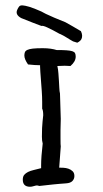

<svg xmlns="http://www.w3.org/2000/svg" viewBox="-20 -710 395 733"><path d="M275 -547Q267 -549 259 -552Q255 -554 248.5 -558Q242 -562 235.5 -566Q229 -570 222 -574Q215 -578 210 -580Q210 -579 198 -586Q186 -593 161 -605Q144 -613 138 -611Q124 -616 105 -623.5Q86 -631 61 -641Q37 -654 46 -673Q49 -680 53 -685Q57 -690 66 -689.5Q75 -689 92 -684Q109 -679 138 -666Q141 -664 145.5 -662Q150 -660 155 -657Q182 -644 230 -625Q243 -618 257.5 -609.5Q272 -601 289 -591Q297 -574 291 -561Q287 -553 275 -547ZM232 -10Q217 -9 206 -8Q195 -7 184.5 -6Q174 -5 161.5 -3.5Q149 -2 130 0Q124 -2 121 -2Q117 -2 109 0.5Q101 3 95 3Q67 3 67 -24Q67 -36 72.5 -42.5Q78 -49 87 -53.5Q96 -58 109 -61Q122 -64 137 -68V-79Q137 -111 143 -162Q140 -172 140 -188Q140 -224 142.5 -246.5Q145 -269 145 -270Q145 -288 141 -295V-321Q141 -340 139.5 -361.5Q138 -383 136.5 -402Q135 -421 134 -435.5Q133 -450 133 -456V-461Q114 -461 87 -464Q73 -484 73 -498Q73 -505 75 -510.5Q77 -516 84.5 -519.5Q92 -523 105.5 -524.5Q119 -526 143 -526Q160 -526 173.5 -524Q187 -522 196 -519Q219 -519 233.5 -518Q248 -517 256 -514.5Q264 -512 266.5 -507Q269 -502 269 -494Q269 -475 249 -458Q244 -458 238.5 -458.5Q233 -459 227 -459Q221 -459 214 -458.5Q207 -458 199 -458Q202 -445 203 -430Q204 -415 205 -400.5Q206 -386 206.5 -373.5Q207 -361 209 -353L212 -256Q211 -232 211 -213.5Q211 -195 211 -182Q211 -154 212 -151L206 -70Q212 -70 222 -69.5Q232 -69 241 -66Q250 -63 257 -56.5Q264 -50 264 -38Q264 -27 256.5 -19Q249 -11 232 -10Z"/></svg>

Font: Gaegu
Style: Accents-Regular
Weight: 400
Designer: JIKJI
Foundry: JIKJI
Version: Version 1.00